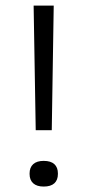

<svg xmlns="http://www.w3.org/2000/svg" viewBox="-20 -659 314 688"><path d="M165.5 -192.5H108L100.5 -639H172.5ZM136.5 9.5Q112 9.5 99 -2.2Q86 -14 86 -35.5V-37.5Q86 -59 99 -70.8Q112 -82.5 136.5 -82.5Q162 -82.5 174.8 -70.8Q187.5 -59 187.5 -37.5V-35.5Q187.5 -14 174.8 -2.2Q162 9.5 136.5 9.5Z"/></svg>

Font: Anek Latin Expanded Light
Style: Regular
Weight: 300
Width: 7
Designer: Yesha Goshar
Foundry: Ek Type
Version: Version 1.003